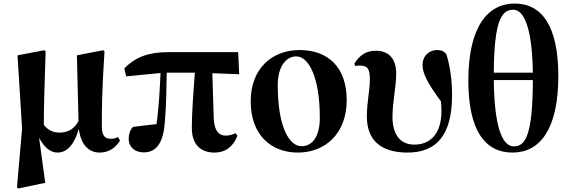

<svg xmlns="http://www.w3.org/2000/svg" viewBox="-20 -846 3218 1086"><path d="M305 17C363 17 402 -35 426 -117C436 -34 477 17 544 17C595 17 633 -9 659 -51L647 -71C636 -65 624 -61 608 -61C574 -61 556 -76 556 -135C556 -205 555 -313 571 -555L564 -562L415 -533L424 -161C397 -111 358 -96 316 -96C281 -96 253 -109 228 -139C228 -239 231 -341 238 -555L231 -562L79 -533L105 -119L76 214L84 220L236 188L201 -67C226 -19 261 17 305 17Z M1193 17C1253 17 1298 -14 1323 -78L1312 -93C1293 -84 1279 -79 1254 -79C1218 -79 1192 -107 1189 -176L1181 -432L1333 -426L1327 -551H929C818 -551 745 -522 683 -459L694 -414L888 -433C884 -346 879 -237 865 -144C818 -139 776 -134 732 -128C715 -110 708 -86 708 -61C708 -12 745 16 793 16C869 16 906 -45 913 -164C920 -242 922 -349 923 -435H1082C1074 -325 1065 -208 1065 -122C1065 -24 1120 17 1193 17Z M1665 17C1816 17 1941 -87 1941 -280C1941 -468 1833 -563 1675 -563C1521 -563 1398 -461 1398 -273C1398 -80 1516 17 1665 17ZM1686 -19C1615 -19 1551 -129 1551 -366C1551 -462 1593 -527 1656 -527C1729 -527 1789 -402 1789 -179C1789 -84 1753 -19 1686 -19Z M2285 17C2449 17 2537 -82 2537 -307C2537 -393 2526 -470 2505 -539C2492 -555 2477 -563 2453 -563C2408 -563 2370 -531 2370 -478C2370 -433 2396 -378 2474 -273C2476 -254 2477 -236 2477 -219C2477 -86 2411 -28 2324 -28C2238 -28 2200 -93 2200 -184C2200 -271 2221 -355 2221 -429C2221 -511 2182 -559 2106 -559C2053 -559 2017 -537 1984 -486L1990 -472C1998 -475 2006 -475 2015 -475C2059 -475 2072 -457 2072 -397C2072 -334 2055 -267 2055 -188C2055 -51 2136 17 2285 17Z M2879 17C3031 17 3138 -110 3138 -416C3138 -697 3046 -826 2891 -826C2743 -826 2629 -701 2629 -390C2629 -109 2723 17 2879 17ZM2887 -18C2823 -18 2776 -121 2773 -393H2994C2993 -84 2953 -18 2887 -18ZM2773 -435C2775 -727 2816 -791 2883 -791C2944 -791 2990 -689 2994 -435Z"/></svg>

Font: Noto Serif CJK SC Black
Style: Regular
Weight: 900
Designer: Ryoko NISHIZUKA 西塚涼子 (kana & ideographs); Frank Grießhammer (Latin, Greek & Cyrillic); Wenlong ZHANG 张文龙 (bopomofo); San
Foundry: Adobe
Version: Version 2.001;hotconv 1.1.0;makeotfexe 2.6.0